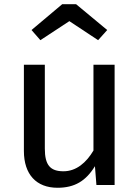

<svg xmlns="http://www.w3.org/2000/svg" viewBox="-20 -875 661 908"><path d="M171 -685 308 -775 444 -685 487 -733 340 -855H274L129 -733ZM522 -569H422V-163C388 -106 341 -65 280 -65C218 -65 192 -94 192 -172V-569H93V-161C93 -50 152 13 252 13C333 13 386 -19 429 -89L436 0H522Z"/></svg>

Font: Glow Sans SC Normal Medium
Style: Regular
Weight: 600
Designer: Ryoko NISHIZUKA (kana, bopomofo & ideographs); Paul D. Hunt (Latin, Greek & Cyrillic); Sandoll Communications, Soo-young
Version: Version 0.93